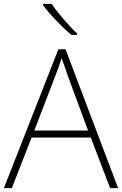

<svg xmlns="http://www.w3.org/2000/svg" viewBox="-20 -970 630 990"><path d="M247 -950H202V-943C234 -899 297 -833 348 -790H377V-798C335 -837 274 -907 247 -950ZM548 0H589L318 -716H281L0 0H41L143 -261H448ZM330 -578 434 -297H157L265 -578C275 -604 288 -638 298 -670C310 -636 323 -600 330 -578Z"/></svg>

Font: Noto Sans Gurmukhi ExtraLight
Style: Regular
Weight: 200
Designer: Jelle Bosma - Monotype Design Team
Foundry: Monotype Imaging Inc.
Version: Version 2.004